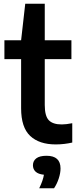

<svg xmlns="http://www.w3.org/2000/svg" viewBox="-20 -760 417 1023"><path d="M277 9.5Q189 9.5 140.8 -35.8Q92.5 -81 92.5 -183V-445H3.5V-545.5H92.5L114.5 -740H218.5V-545.5H360.5V-445H218.5V-200.5Q218.5 -142 240 -119.5Q261.5 -97 309 -97Q332 -97 365 -103.5V-0.5Q346 4 322.8 6.8Q299.5 9.5 277 9.5ZM189 243Q209.5 201 214 171Q184 168 169.8 154.8Q155.5 141.5 155.5 120.5Q155.5 97.5 173.2 83.8Q191 70 228 70Q302.5 70 302.5 137.5Q302.5 162 293 191Q283.5 220 268 243Z"/></svg>

Font: Encode Sans SemiCondensed SemiCondensed SemiBold
Style: Regular
Weight: 600
Width: 4
Designer: Multiple Designers
Foundry: Impallari Type
Version: Version 3.000; ttfautohint (v1.8.3) -l 8 -r 50 -G 200 -x 14 